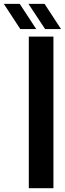

<svg xmlns="http://www.w3.org/2000/svg" viewBox="-109 -993 345 1013"><path d="M43 0H172.9V-799.8H43V0ZM128.9 -839.8H212.9C168.9 -906.2 140.6 -950.2 126 -972.7H41C85 -906.2 114.3 -862.3 128.9 -839.8ZM-2 -839.8H82C39.1 -906.2 9.8 -950.2 -4.9 -972.7H-88.9C-44.9 -906.2 -16.6 -862.3 -2 -839.8Z"/></svg>

Font: Yellow Ladder Regular
Style: Regular
Weight: 400
Designer: Zima Creative
Version: Version 2.002